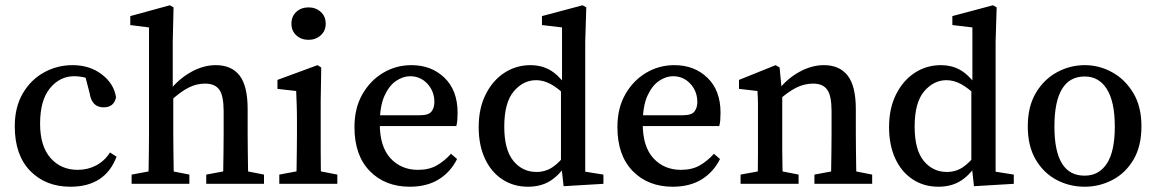

<svg xmlns="http://www.w3.org/2000/svg" viewBox="-20 -697 4387 728"><path d="M247 11Q153 11 94.5 -49Q36 -109 36 -218Q36 -291 66.5 -343Q97 -395 147 -422.5Q197 -450 255 -450Q320 -450 366 -415Q412 -380 420 -328Q412 -290 373 -290Q328 -290 320 -343L300 -420L348 -385Q325 -397 303.5 -402.5Q282 -408 261 -408Q207 -408 169.5 -362.5Q132 -317 132 -228Q132 -143 171.5 -98Q211 -53 275 -53Q313 -53 345 -70Q377 -87 397 -119L422 -103Q379 11 247 11Z M479 0V-35L576 -53H607L698 -35V0ZM542 0Q543 -21 543.5 -55.5Q544 -90 544.5 -127.5Q545 -165 545 -193V-593L474 -602V-636L624 -677L638 -669L635 -539V-347L637 -335V-193Q637 -165 637.5 -127.5Q638 -90 638.5 -55.5Q639 -21 640 0ZM762 0V-35L859 -53H890L981 -35V0ZM825 0Q826 -21 826.5 -55Q827 -89 827.5 -126.5Q828 -164 828 -193V-275Q828 -334 811.5 -357Q795 -380 757 -380Q725 -380 694.5 -364.5Q664 -349 626 -314L612 -353H622Q658 -398 704.5 -424Q751 -450 798 -450Q858 -450 888.5 -410.5Q919 -371 919 -283V-193Q919 -164 919.5 -126.5Q920 -89 920.5 -55Q921 -21 922 0Z M1039 0V-35L1135 -53H1167L1259 -35V0ZM1103 0Q1104 -21 1104.5 -55.5Q1105 -90 1105.5 -127.5Q1106 -165 1106 -193V-236Q1106 -274 1105 -299Q1104 -324 1103 -352L1032 -360V-394L1184 -450L1198 -441L1196 -314V-193Q1196 -165 1196 -127.5Q1196 -90 1196.5 -55.5Q1197 -21 1198 0ZM1150 -546Q1122 -546 1103.5 -563Q1085 -580 1085 -607Q1085 -635 1103.5 -652Q1122 -669 1150 -669Q1177 -669 1196 -652Q1215 -635 1215 -607Q1215 -580 1196 -563Q1177 -546 1150 -546Z M1534 11Q1440 11 1382 -48.5Q1324 -108 1324 -215Q1324 -287 1354 -339.5Q1384 -392 1433 -421Q1482 -450 1540 -450Q1616 -450 1665.5 -402Q1715 -354 1715 -270Q1715 -255 1714 -241.5Q1713 -228 1710 -219H1365V-260H1572Q1605 -260 1616 -274Q1627 -288 1627 -310Q1627 -351 1600.5 -379.5Q1574 -408 1535 -408Q1508 -408 1481.5 -390Q1455 -372 1437.5 -333Q1420 -294 1420 -228Q1420 -141 1460.5 -97Q1501 -53 1565 -53Q1607 -53 1636.5 -70Q1666 -87 1690 -114L1713 -94Q1688 -44 1643 -16.5Q1598 11 1534 11Z M1982 11Q1927 11 1884.5 -17Q1842 -45 1818.5 -96Q1795 -147 1795 -215Q1795 -286 1821.5 -339Q1848 -392 1892.5 -421Q1937 -450 1992 -450Q2031 -450 2062.5 -433Q2094 -416 2125 -375H2142L2133 -327Q2095 -364 2067.5 -378.5Q2040 -393 2013 -393Q1964 -393 1928 -350.5Q1892 -308 1892 -217Q1892 -129 1926.5 -87Q1961 -45 2014 -45Q2048 -45 2075 -63Q2102 -81 2131 -120L2139 -72H2126Q2099 -31 2064.5 -10Q2030 11 1982 11ZM2117 9 2107 -81V-359L2111 -371V-593L2035 -602V-636L2189 -677L2203 -669L2199 -539V-46L2268 -35V0Z M2531 11Q2437 11 2379 -48.5Q2321 -108 2321 -215Q2321 -287 2351 -339.5Q2381 -392 2430 -421Q2479 -450 2537 -450Q2613 -450 2662.5 -402Q2712 -354 2712 -270Q2712 -255 2711 -241.5Q2710 -228 2707 -219H2362V-260H2569Q2602 -260 2613 -274Q2624 -288 2624 -310Q2624 -351 2597.5 -379.5Q2571 -408 2532 -408Q2505 -408 2478.5 -390Q2452 -372 2434.5 -333Q2417 -294 2417 -228Q2417 -141 2457.5 -97Q2498 -53 2562 -53Q2604 -53 2633.5 -70Q2663 -87 2687 -114L2710 -94Q2685 -44 2640 -16.5Q2595 11 2531 11Z M3130 0Q3131 -21 3131.5 -55Q3132 -89 3132.5 -126.5Q3133 -164 3133 -193V-275Q3133 -334 3116.5 -357Q3100 -380 3063 -380Q3030 -380 2999 -364.5Q2968 -349 2931 -316L2922 -356H2931Q2966 -400 3012 -425Q3058 -450 3104 -450Q3163 -450 3194 -410.5Q3225 -371 3225 -283V-193Q3225 -164 3225.5 -126.5Q3226 -89 3226.5 -55Q3227 -21 3228 0ZM2788 0V-35L2886 -53H2917L3008 -35V0ZM2852 0Q2853 -21 2853.5 -55.5Q2854 -90 2854 -127.5Q2854 -165 2854 -193V-239Q2854 -276 2854 -300Q2854 -324 2852 -352L2782 -360V-394L2921 -450L2936 -441L2946 -335V-193Q2946 -165 2946 -127.5Q2946 -90 2947 -55.5Q2948 -21 2949 0ZM3068 0V-35L3165 -53H3196L3287 -35V0Z M3538 11Q3483 11 3440.5 -17Q3398 -45 3374.5 -96Q3351 -147 3351 -215Q3351 -286 3377.5 -339Q3404 -392 3448.5 -421Q3493 -450 3548 -450Q3587 -450 3618.5 -433Q3650 -416 3681 -375H3698L3689 -327Q3651 -364 3623.5 -378.5Q3596 -393 3569 -393Q3520 -393 3484 -350.5Q3448 -308 3448 -217Q3448 -129 3482.5 -87Q3517 -45 3570 -45Q3604 -45 3631 -63Q3658 -81 3687 -120L3695 -72H3682Q3655 -31 3620.5 -10Q3586 11 3538 11ZM3673 9 3663 -81V-359L3667 -371V-593L3591 -602V-636L3745 -677L3759 -669L3755 -539V-46L3824 -35V0Z M4093 11Q4035 11 3986 -15Q3937 -41 3907 -92Q3877 -143 3877 -218Q3877 -293 3907.5 -344.5Q3938 -396 3987.5 -423Q4037 -450 4093 -450Q4148 -450 4197 -423Q4246 -396 4277 -344.5Q4308 -293 4308 -218Q4308 -143 4278 -92Q4248 -41 4198.5 -15Q4149 11 4093 11ZM4093 -31Q4147 -31 4177 -77Q4207 -123 4207 -217Q4207 -311 4177 -359Q4147 -407 4093 -407Q3978 -407 3978 -217Q3978 -30 4093 -31Z"/></svg>

Font: Lisu Bosa Medium
Style: Regular
Weight: 500
Designer: David Morse, Annie Olsen, Victor Gaultney, Frank Grießhammer (Latin)
Foundry: SIL International
Version: Version 2.000